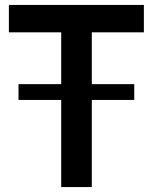

<svg xmlns="http://www.w3.org/2000/svg" viewBox="-20 -758 619 778"><path d="M55 -353V-417H524V-353ZM228 0V-627H16V-738H563V-627H352V0Z"/></svg>

Font: Exo Thin SemiBold
Style: Regular
Weight: 600
Version: Version 2.000